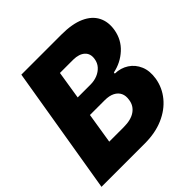

<svg xmlns="http://www.w3.org/2000/svg" viewBox="-196 -878 1027 1027"><g transform="rotate(-45 317.5 -364.0)"><path d="M-4.9 0 116.2 -727.5H419.4Q501 -727.5 552.5 -704.3Q604 -681.2 625.2 -639.6Q646.5 -598.1 637.2 -543.5Q626.5 -481.4 581.3 -439.9Q536.1 -398.4 474.6 -385.7L473.6 -377.9Q517.6 -377 551.3 -355Q585 -333 601.3 -294.4Q617.7 -255.9 609.4 -203.6Q599.6 -145 561.8 -98.9Q523.9 -52.7 463.1 -26.4Q402.3 0 322.3 0ZM195.3 -141.6H304.2Q360.4 -141.6 391.6 -163.6Q422.9 -185.5 428.2 -223.6Q433.1 -252 423.6 -272.2Q414.1 -292.5 391.6 -304Q369.1 -315.4 335 -315.4H223.1ZM243.2 -428.2H340.3Q368.7 -428.2 392.6 -438Q416.5 -447.8 432.6 -465.8Q448.7 -483.9 452.6 -509.3Q458.5 -545.9 435.5 -566.7Q412.6 -587.4 369.1 -587.9H268.6Z"/></g></svg>

Font: Inter Tight ExtraBold
Style: Italic
Weight: 800
Italic angle: -9.39999°
Designer: Rasmus Andersson
Foundry: rsms
Version: Version 3.004